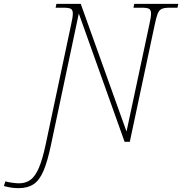

<svg xmlns="http://www.w3.org/2000/svg" viewBox="-162 -734 943 994"><path d="M-65 240Q-88 240 -106 237Q-124 234 -142 229L-134 205Q-121 209 -99.5 212Q-78 215 -63 215Q-28 215 -3.5 196.5Q21 178 39.5 134.5Q58 91 74 16L206 -606Q215 -645 215 -663Q215 -683 204.5 -688.5Q194 -694 169 -694H126L130 -714H256L493 -53L611 -606Q620 -645 620 -663Q620 -683 609.5 -688.5Q599 -694 574 -694H529L533 -714H761L757 -694H714Q689 -694 675.5 -688Q662 -682 654.5 -663.5Q647 -645 639 -606L510 0H483L246 -664L102 16Q84 102 63 151Q42 200 11.5 220Q-19 240 -65 240Z"/></svg>

Font: Noto Serif Thin
Style: Italic
Weight: 100
Italic angle: -12°
Designer: Monotype Design Team
Foundry: Monotype Imaging Inc.
Version: Version 2.014; ttfautohint (v1.8.4.7-5d5b)